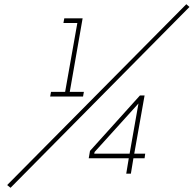

<svg xmlns="http://www.w3.org/2000/svg" viewBox="-20 -824 919 911"><path d="M30 67 14 54 864 -804 879 -791ZM218 -366 222 -388H289L347 -715H281L285 -737H372L311 -388H378L374 -366ZM579 0 591 -73H401L407 -108L644 -371H666L617 -95H669L666 -73H613L601 0ZM427 -95H595L637 -333L429 -103Z"/></svg>

Font: Tomorrow Thin
Style: Italic
Weight: 250
Italic angle: -10°
Designer: Tony de Marco, Monica Rizzolli
Foundry: Just in Type
Version: Version 2.002